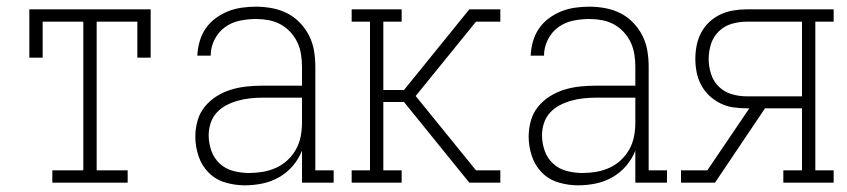

<svg xmlns="http://www.w3.org/2000/svg" viewBox="-20 -548 2540 576"><path d="M137 0V-37H230V-483H108V-375H68V-520H432V-375H392V-483H270V-37H363V0Z M714 8Q685 8 656 -0.5Q627 -9 606 -30Q585 -51 575.5 -80Q566 -109 566 -138Q566 -162 572.5 -185.5Q579 -209 594 -227.5Q609 -246 629.5 -259Q650 -272 673 -279Q696 -286 720 -288.5Q744 -291 768 -291H886V-348Q886 -367 883 -385.5Q880 -404 872 -421Q864 -438 851 -452Q838 -466 821.5 -475Q805 -484 786 -487.5Q767 -491 748 -491Q724 -491 699.5 -486Q675 -481 655 -466.5Q635 -452 623.5 -429Q612 -406 612 -381H572Q573 -403 579 -424Q585 -445 597 -462.5Q609 -480 626.5 -493Q644 -506 664 -514Q684 -522 705.5 -525Q727 -528 748 -528Q772 -528 796 -523.5Q820 -519 841 -508.5Q862 -498 879 -480.5Q896 -463 907 -441.5Q918 -420 922 -396Q926 -372 926 -348V-37H981V0H886V-96Q876 -71 858.5 -50.5Q841 -30 817.5 -16.5Q794 -3 767.5 2.5Q741 8 714 8ZM727 -29Q748 -29 768.5 -32.5Q789 -36 808 -44.5Q827 -53 842.5 -67.5Q858 -82 868 -100Q878 -118 882 -138.5Q886 -159 886 -180V-255H768Q749 -255 730.5 -253Q712 -251 694 -246Q676 -241 659.5 -232.5Q643 -224 630.5 -210.5Q618 -197 612 -179Q606 -161 606 -142Q606 -119 614 -96Q622 -73 639.5 -57Q657 -41 680.5 -35Q704 -29 727 -29Z M1035 0V-37H1090V-483H1035V-520H1185V-483H1130V-278H1192L1388 -520H1481V-483H1408L1227 -260L1408 -37H1481V0H1388L1311 -95L1192 -242H1130V-37H1185V0Z M1714 8Q1685 8 1656 -0.5Q1627 -9 1606 -30Q1585 -51 1575.5 -80Q1566 -109 1566 -138Q1566 -162 1572.5 -185.5Q1579 -209 1594 -227.5Q1609 -246 1629.5 -259Q1650 -272 1673 -279Q1696 -286 1720 -288.5Q1744 -291 1768 -291H1886V-348Q1886 -367 1883 -385.5Q1880 -404 1872 -421Q1864 -438 1851 -452Q1838 -466 1821.5 -475Q1805 -484 1786 -487.5Q1767 -491 1748 -491Q1724 -491 1699.5 -486Q1675 -481 1655 -466.5Q1635 -452 1623.5 -429Q1612 -406 1612 -381H1572Q1573 -403 1579 -424Q1585 -445 1597 -462.5Q1609 -480 1626.5 -493Q1644 -506 1664 -514Q1684 -522 1705.5 -525Q1727 -528 1748 -528Q1772 -528 1796 -523.5Q1820 -519 1841 -508.5Q1862 -498 1879 -480.5Q1896 -463 1907 -441.5Q1918 -420 1922 -396Q1926 -372 1926 -348V-37H1981V0H1886V-96Q1876 -71 1858.5 -50.5Q1841 -30 1817.5 -16.5Q1794 -3 1767.5 2.5Q1741 8 1714 8ZM1727 -29Q1748 -29 1768.5 -32.5Q1789 -36 1808 -44.5Q1827 -53 1842.5 -67.5Q1858 -82 1868 -100Q1878 -118 1882 -138.5Q1886 -159 1886 -180V-255H1768Q1749 -255 1730.5 -253Q1712 -251 1694 -246Q1676 -241 1659.5 -232.5Q1643 -224 1630.5 -210.5Q1618 -197 1612 -179Q1606 -161 1606 -142Q1606 -119 1614 -96Q1622 -73 1639.5 -57Q1657 -41 1680.5 -35Q1704 -29 1727 -29Z M2023 0V-37H2102L2228 -223H2220Q2200 -223 2179.5 -226Q2159 -229 2141 -238Q2123 -247 2108 -261Q2093 -275 2083.5 -293Q2074 -311 2070 -331Q2066 -351 2066 -371Q2066 -392 2070 -412Q2074 -432 2083.5 -450Q2093 -468 2108 -482Q2123 -496 2141 -504.5Q2159 -513 2179.5 -516.5Q2200 -520 2220 -520H2481V-483H2426V-37H2481V0H2330V-37H2386V-223H2275L2199 -110L2125 0ZM2220 -259H2386V-483H2220Q2197 -483 2175 -476.5Q2153 -470 2136.5 -454Q2120 -438 2113 -416Q2106 -394 2106 -371Q2106 -349 2113 -326.5Q2120 -304 2136.5 -288Q2153 -272 2175 -265.5Q2197 -259 2220 -259Z"/></svg>

Font: Iosevka Curly Slab Extralight
Style: Regular
Weight: 200
Monospace: yes
Designer: Belleve Invis
Foundry: Belleve Invis
Version: Version 22.1.2; ttfautohint (v1.8.4)